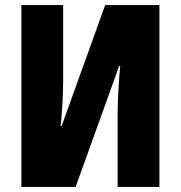

<svg xmlns="http://www.w3.org/2000/svg" viewBox="-20 -734 710 754"><path d="M64 0H277L448 -475H452C446 -410 442 -338 442 -290V0H606V-714H393L222 -239H218C225 -302 228 -369 228 -418V-714H64Z"/></svg>

Font: Noto Sans Condensed Black
Style: Regular
Weight: 900
Width: 3
Designer: Monotype Design Team
Foundry: Monotype Imaging Inc.
Version: Version 2.013